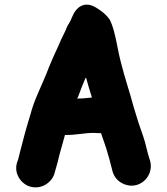

<svg xmlns="http://www.w3.org/2000/svg" viewBox="-20 -725 717 825"><path d="M384 -154C393 -153 401 -153 408 -153H414C424 -122 435 -96 443 -65L449 -45C454 -28 456 -15 461 1L464 13C471 35 484 51 504 62C573 99 644 35 625 -34L621 -46C611 -78 606 -109 595 -140C580 -182 569 -215 555 -263C537 -331 516 -390 499 -459C483 -520 476 -591 452 -640L441 -654C433 -663 423 -672 410 -681C389 -696 359 -716 326 -698C311 -690 298 -673 288 -648C285 -638 273 -619 269 -612C259 -585 245 -563 234 -535C214 -492 196 -452 178 -405C155 -348 127 -296 111 -234C94 -179 79 -125 65 -68L58 -40L54 -29C37 21 72 65 107 76C157 92 201 59 213 24L216 13C219 4 223 -10 228 -29C236 -67 250 -109 259 -145H265C309 -145 342 -154 384 -154ZM312 -300C324 -332 336 -364 349 -394C357 -364 366 -335 375 -306C357 -305 337 -301 321 -302C318 -302 315 -301 312 -300Z"/></svg>

Font: Blanket
Style: Blk
Weight: 900
Foundry: Cannot Into Space Fonts
Version: Version 0.9